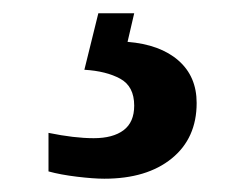

<svg xmlns="http://www.w3.org/2000/svg" viewBox="-20 -29 373 289"><path d="M137 240Q121 240 96 237Q71 234 53 229V171Q92 179 121 179Q150 179 166 167Q182 155 182 130Q182 101 161 89.5Q140 78 107 76L128 -9H182L172 34Q221 38 248.5 62Q276 86 276 126Q276 179 238.5 209.5Q201 240 137 240Z"/></svg>

Font: Noto Serif Tibetan SemiBold
Style: Regular
Weight: 600
Designer: Monotype Design Team
Foundry: Monotype Imaging Inc.
Version: Version 2.103; ttfautohint (v1.8.4.7-5d5b)